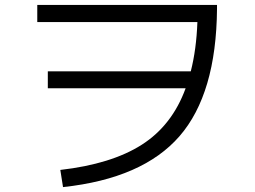

<svg xmlns="http://www.w3.org/2000/svg" viewBox="-20 -733 1040 783"><path d="M132 -713H865V-697Q862 -350 712 -177.5Q562 -5 237 30L226 -40Q435 -64 558.5 -143Q682 -222 737 -373H175V-442H758Q781 -532 785 -643H132Z"/></svg>

Font: Mplus 1p
Style: Regular
Weight: 400
Version: Version 1.061